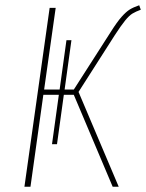

<svg xmlns="http://www.w3.org/2000/svg" viewBox="-20 -711 556 731"><path d="M417 -577 279 -361 432 0H409L261 -350H223L197 -162H178L204 -350H145L96 0H73L169 -681H192L148 -370H207L233 -558H252L226 -370H261L402 -590Q426 -628 443 -647Q460 -666 473.5 -674.5Q487 -683 510 -691L516 -674Q497 -667 484.5 -659.5Q472 -652 456.5 -633Q441 -614 417 -577Z"/></svg>

Font: Fira Sans Condensed Thin
Style: Italic
Weight: 250
Width: 3
Italic angle: -8°
Designer: Carrois Corporate & Edenspiekermann AG
Foundry: Carrois Corporate GbR & Edenspiekermann AG
Version: Version 4.203